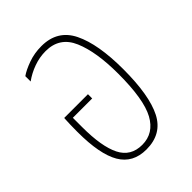

<svg xmlns="http://www.w3.org/2000/svg" viewBox="-170 -641 737 737"><g transform="rotate(-45 198.0 -273.0)"><path d="M190 10Q117 10 83.5 -47Q50 -104 50 -225Q50 -241 50.5 -263.5Q51 -286 52 -299H181V-276H76V-225Q76 -120 102.5 -67Q129 -14 191 -14Q254 -14 286.5 -73.5Q319 -133 319 -272Q319 -391 289 -461Q259 -531 183 -531Q150 -531 118 -519.5Q86 -508 60 -489V-518Q80 -532 113.5 -544Q147 -556 185 -556Q272 -556 308.5 -481.5Q345 -407 345 -271Q345 -129 309.5 -59.5Q274 10 190 10Z"/></g></svg>

Font: Noto Sans Thai ExtCond Thin
Style: Regular
Weight: 100
Width: 2
Designer: Monotype Design Team
Foundry: Monotype Imaging Inc.
Version: Version 2.002; ttfautohint (v1.8.4.7-5d5b)